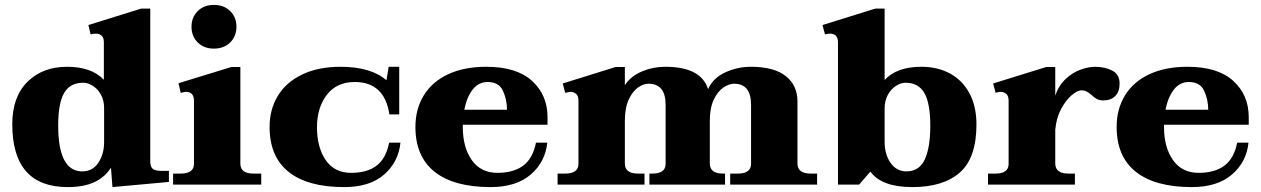

<svg xmlns="http://www.w3.org/2000/svg" viewBox="-20 -752 5136 782"><path d="M30 -246Q30 -358 92 -419Q154 -480 253 -480Q353 -480 403 -427V-580Q403 -615 369 -615Q363 -615 349 -612L340 -650L555 -717H592V-95Q592 -74 601.5 -65Q611 -56 637 -56H668V-11L438 10L432 -69Q407 -30 364 -10Q321 10 256 10Q30 10 30 -246ZM404 -173V-312Q404 -343 391 -366.5Q378 -390 358 -402.5Q338 -415 319 -415Q265 -415 241 -373Q217 -331 217 -241Q217 -54 315 -54Q357 -54 380.5 -89Q404 -124 404 -173Z M760 -643Q760 -682 785.5 -707Q811 -732 851 -732Q892 -732 917.5 -707Q943 -682 943 -643Q943 -604 917.5 -579Q892 -554 851 -554Q811 -554 785.5 -579Q760 -604 760 -643ZM685 -45H716Q770 -45 770 -85V-342Q770 -378 736 -378Q735 -378 716 -374L707 -413L922 -479H959V-85Q959 -45 1013 -45H1044V0H685Z M1078 -235Q1078 -306 1111.5 -361.5Q1145 -417 1210.5 -448.5Q1276 -480 1367 -480Q1491 -480 1554 -425L1563 -480H1606V-286H1566Q1546 -418 1425 -418Q1351 -418 1311 -365.5Q1271 -313 1271 -234Q1271 -152 1306.5 -100Q1342 -48 1410 -48Q1475 -48 1513.5 -77Q1552 -106 1565 -171H1611Q1603 -92 1544.5 -41Q1486 10 1382 10Q1233 10 1155.5 -52Q1078 -114 1078 -235Z M1865 -244V-234Q1865 -152 1901.5 -100Q1938 -48 2006 -48Q2071 -48 2110.5 -77Q2150 -106 2163 -171H2209Q2201 -92 2141.5 -41Q2082 10 1978 10Q1829 10 1750.5 -52Q1672 -114 1672 -235Q1672 -308 1706 -363.5Q1740 -419 1805 -449.5Q1870 -480 1961 -480Q2084 -480 2147 -422.5Q2210 -365 2210 -275V-244ZM1871 -305H2045Q2045 -346 2028.5 -382Q2012 -418 1966 -418Q1929 -418 1905 -387Q1881 -356 1871 -305Z M3308 -45V0H2954V-45H2985Q3039 -45 3039 -85V-325Q3039 -411 2970 -411Q2950 -411 2927 -396Q2904 -381 2887.5 -347Q2871 -313 2871 -259V-86Q2871 -45 2925 -45H2933V0H2625V-45H2637Q2691 -45 2691 -85V-325Q2691 -411 2621 -411Q2601 -411 2579 -396Q2557 -381 2541 -347Q2525 -313 2525 -259V-86Q2525 -45 2579 -45H2605V0H2251V-45H2282Q2336 -45 2336 -85V-342Q2336 -362 2326 -370Q2316 -378 2302 -378Q2301 -378 2282 -374L2272 -412L2487 -479H2525V-405Q2549 -442 2594.5 -461Q2640 -480 2690 -480Q2835 -480 2864 -389Q2884 -434 2933.5 -457Q2983 -480 3038 -480Q3133 -480 3180.5 -442Q3228 -404 3228 -339V-86Q3228 -45 3282 -45Z M3525 -53 3479 0H3393V-580Q3393 -615 3360 -615Q3353 -615 3340 -612L3330 -650L3545 -717H3583V-426Q3632 -480 3733 -480Q3798 -480 3848.5 -453Q3899 -426 3928 -373Q3957 -320 3957 -245Q3957 -109 3889.5 -49.5Q3822 10 3696 10Q3571 10 3525 -53ZM3769 -240Q3769 -331 3745 -373Q3721 -415 3668 -415Q3649 -415 3629 -402Q3609 -389 3596 -365.5Q3583 -342 3583 -310V-174Q3583 -124 3607 -89Q3631 -54 3672 -54Q3724 -54 3746.5 -102.5Q3769 -151 3769 -240Z M4540 -412Q4540 -378 4522 -360.5Q4504 -343 4474 -343Q4458 -343 4447 -349Q4436 -355 4426 -365Q4414 -375 4405.5 -379.5Q4397 -384 4384 -384Q4368 -384 4344 -363.5Q4320 -343 4301 -306.5Q4282 -270 4278 -223V-86Q4278 -45 4332 -45H4358V0H4004V-45H4035Q4088 -45 4088 -85V-342Q4088 -361 4078.5 -369.5Q4069 -378 4054 -378Q4048 -378 4035 -374L4025 -412L4241 -479H4278V-363Q4292 -404 4320.5 -430.5Q4349 -457 4381.5 -468.5Q4414 -480 4440 -480Q4480 -480 4510 -464.5Q4540 -449 4540 -412Z M4721 -244V-234Q4721 -152 4757.5 -100Q4794 -48 4862 -48Q4927 -48 4966.5 -77Q5006 -106 5019 -171H5065Q5057 -92 4997.5 -41Q4938 10 4834 10Q4685 10 4606.5 -52Q4528 -114 4528 -235Q4528 -308 4562 -363.5Q4596 -419 4661 -449.5Q4726 -480 4817 -480Q4940 -480 5003 -422.5Q5066 -365 5066 -275V-244ZM4727 -305H4901Q4901 -346 4884.5 -382Q4868 -418 4822 -418Q4785 -418 4761 -387Q4737 -356 4727 -305Z"/></svg>

Font: Taviraj ExtraBold
Style: Regular
Weight: 800
Designer: Katatrad Team
Foundry: CadsonDemak
Version: Version 1.001